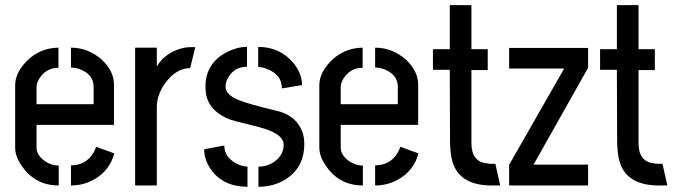

<svg xmlns="http://www.w3.org/2000/svg" viewBox="-20 -711 2583 736"><path d="M38.1 -144.5V-386.7Q39.1 -431.6 81.1 -475.6Q131.8 -527.3 204.1 -528.3V-451.2Q157.2 -451.2 130.9 -410.2Q120.1 -392.6 120.1 -377.9V-311.5H338.9V-377.9Q338.9 -421.9 293.9 -442.4Q273.4 -452.1 252 -452.1V-528.3Q319.3 -528.3 372.1 -480.5Q416 -438.5 417 -387.7V-232.4H120.1V-144.5Q120.1 -117.2 151.4 -93.8Q176.8 -76.2 205.1 -76.2V0Q116.2 0 65.4 -72.3Q38.1 -110.4 38.1 -144.5ZM252 0V-77.1Q310.5 -77.1 339.8 -127.9Q345.7 -138.7 348.6 -148.4L418 -123Q400.4 -55.7 337.9 -21.5Q297.9 0 252 0Z M498 0V-528.3H581.1V-456.1Q606.4 -499 657.2 -519.5Q684.6 -530.3 710.9 -530.3H728.5L709 -450.2Q655.3 -449.2 613.3 -392.6Q581.1 -347.7 581.1 -299.8V0Z M762.7 -138.7 839.8 -153.3Q839.8 -109.4 885.7 -84Q908.2 -73.2 928.7 -72.3V4.9Q834 4.9 787.1 -63.5Q762.7 -99.6 762.7 -138.7ZM767.6 -378.9Q767.6 -467.8 848.6 -510.7Q887.7 -531.2 926.8 -531.2V-455.1Q881.8 -455.1 857.4 -418Q844.7 -399.4 844.7 -378.9Q844.7 -347.7 893.6 -328.1Q930.7 -312.5 1037.1 -287.1Q1103.5 -273.4 1131.8 -221.7Q1146.5 -194.3 1146.5 -160.2Q1146.5 -66.4 1071.3 -21.5Q1027.3 4.9 970.7 4.9V-72.3Q1015.6 -72.3 1045.9 -103.5Q1067.4 -126 1067.4 -156.2Q1067.4 -195.3 990.2 -218.8Q970.7 -224.6 927.7 -235.4Q881.8 -246.1 861.3 -252.9Q787.1 -282.2 771.5 -341.8Q767.6 -359.4 767.6 -378.9ZM969.7 -454.1V-531.2Q1053.7 -531.2 1105.5 -468.8Q1137.7 -428.7 1137.7 -384.8L1060.5 -372.1Q1060.5 -425.8 1002 -447.3Q984.4 -454.1 969.7 -454.1Z M1204.1 -144.5V-386.7Q1205.1 -431.6 1247.1 -475.6Q1297.9 -527.3 1370.1 -528.3V-451.2Q1323.2 -451.2 1296.9 -410.2Q1286.1 -392.6 1286.1 -377.9V-311.5H1504.9V-377.9Q1504.9 -421.9 1460 -442.4Q1439.5 -452.1 1418 -452.1V-528.3Q1485.4 -528.3 1538.1 -480.5Q1582 -438.5 1583 -387.7V-232.4H1286.1V-144.5Q1286.1 -117.2 1317.4 -93.8Q1342.8 -76.2 1371.1 -76.2V0Q1282.2 0 1231.4 -72.3Q1204.1 -110.4 1204.1 -144.5ZM1418 0V-77.1Q1476.6 -77.1 1505.9 -127.9Q1511.7 -138.7 1514.6 -148.4L1584 -123Q1566.4 -55.7 1503.9 -21.5Q1463.9 0 1418 0Z M1639.6 -443.4V-522.5H1704.1V-691.4H1787.1V-522.5H1849.6V-442.4H1787.1V-162.1Q1787.1 -92.8 1843.8 -85Q1854.5 -83 1865.2 -83H1878.9L1897.5 0H1862.3Q1742.2 -1 1714.8 -89.8Q1705.1 -123 1705.1 -171.9L1704.1 -443.4Z M1931.6 0V-79.1L2142.6 -448.2H1931.6V-527.3H2234.4V-451.2L2025.4 -80.1H2234.4V0Z M2280.3 -443.4V-522.5H2344.7V-691.4H2427.7V-522.5H2490.2V-442.4H2427.7V-162.1Q2427.7 -92.8 2484.4 -85Q2495.1 -83 2505.9 -83H2519.5L2538.1 0H2502.9Q2382.8 -1 2355.5 -89.8Q2345.7 -123 2345.7 -171.9L2344.7 -443.4Z"/></svg>

Font: Post No Bills Jaffna SemiBold
Style: Regular
Weight: 600
Designer: Kosala Senevirathne, Siva Puranthara, Lasantha Premarathna, Tharique Azeez
Foundry: Mooniak
Version: Version 1.220 ; ttfautohint (v1.6)